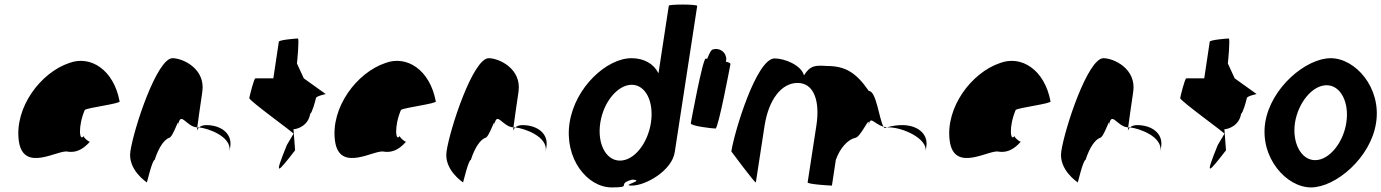

<svg xmlns="http://www.w3.org/2000/svg" viewBox="-20 -810 6029 838"><path d="M62 -196C81 -52 237 -160 276 -148C307 -144 337 -152 372 -191C364 -193 342 -212 345 -217C327 -188 319 -257 350 -330C360 -340 510 -358 502 -368C476 -506 375 -570 282 -535C157 -493 43 -341 62 -196ZM345 -217V-218ZM373 -192 372 -191C374 -191 374 -191 373 -190Z M549 -149C537 -68 621 -14 621 -14C620 -6 644 -112 655 -112C674 -171 698 -200 717 -208C736 -208 765 -314 757 -261C768 -331 792 -256 841 -254C845 -281 853 -346 863 -409C878 -510 778 -556 733 -556C665 -556 564 -250 549 -149ZM841 -254C841 -246 839 -242 840 -241C839 -237 841 -246 849 -254ZM849 -254C887 -250 992 -215 982 -149L985 -170C994 -228 944 -264 880 -264C865 -264 855 -259 849 -254Z M1068 -382C1066 -371 1269 -226 1261 -226L1232 -177C1174 -34 1190 -54 1268 -154L1261 -246C1277 -246 1326 -261 1334 -314C1341 -314 1357 -371 1359 -382C1361 -392 1408 -400 1401 -400L1306 -468L1276 -533C1277 -540 1287 -642 1280 -642C1273 -642 1198 -636 1197 -628L1173 -468H1095C1088 -468 1070 -392 1068 -382Z M1442 -196C1461 -52 1617 -160 1656 -148C1687 -144 1717 -152 1752 -191C1744 -193 1722 -212 1725 -217C1707 -188 1699 -257 1730 -330C1740 -340 1890 -358 1882 -368C1856 -506 1755 -570 1662 -535C1537 -493 1423 -341 1442 -196ZM1725 -217V-218ZM1753 -192 1752 -191C1754 -191 1754 -191 1753 -190Z M1929 -149C1917 -68 2001 -14 2001 -14C2000 -6 2024 -112 2035 -112C2054 -171 2078 -200 2097 -208C2116 -208 2145 -314 2137 -261C2148 -331 2172 -256 2221 -254C2225 -281 2233 -346 2243 -409C2258 -510 2158 -556 2113 -556C2045 -556 1944 -250 1929 -149ZM2221 -254C2221 -246 2219 -242 2220 -241C2219 -237 2221 -246 2229 -254ZM2229 -254C2267 -250 2372 -215 2362 -149L2365 -170C2374 -228 2324 -264 2260 -264C2245 -264 2235 -259 2229 -254Z M2466 -274C2442 -118 2543 8 2650 8C2746 8 2666 -6 2739 -26C2801 -23 2684 0 2738 0C2799 0 2913 -66 2925 -146L3023 -784C3024 -792 2900 -792 2899 -785L2854 -490C2833 -532 2791 -556 2736 -556C2629 -556 2490 -430 2466 -274ZM2600 -274C2614 -366 2677 -440 2737 -440C2798 -440 2835 -366 2821 -274C2807 -184 2748 -109 2686 -109C2624 -109 2586 -184 2600 -274Z M2995 -272C2993 -260 3090 -249 3103 -249C3115 -249 3166 -518 3168 -530C3169 -534 3161 -538 3148 -541C3150 -548 3151 -556 3148 -564C3142 -588 3115 -602 3091 -594C3085 -594 3076 -578 3067 -554H3060C3047 -554 2997 -284 2995 -272Z M3172 -149C3172 -149 3278 -6 3279 -14L3317 -261C3335 -376 3391 -448 3461 -448C3532 -448 3560 -370 3543 -261L3505 -14C3504 -6 3600 0 3611 0L3628 -112C3646 -164 3680 -200 3711 -208C3738 -208 3780 -320 3771 -261C3778 -309 3794 -269 3836 -257C3817 -290 3805 -413 3772 -413C3716 -494 3669 -522 3589 -522C3540 -525 3517 -526 3489 -481C3477 -526 3404 -555 3361 -555C3281 -555 3184 -230 3172 -149ZM3836 -257C3838 -254 3840 -252 3842 -251L3851 -254ZM3851 -254H3860C3920 -254 4029 -205 4020 -149L4023 -170C4032 -228 3982 -264 3918 -264C3897 -264 3873 -261 3851 -254Z M4125 -196C4144 -52 4300 -160 4339 -148C4370 -144 4400 -152 4435 -191C4427 -193 4405 -212 4408 -217C4390 -188 4382 -257 4413 -330C4423 -340 4573 -358 4565 -368C4539 -506 4438 -570 4345 -535C4220 -493 4106 -341 4125 -196ZM4408 -217V-218ZM4436 -192 4435 -191C4437 -191 4437 -191 4436 -190Z M4612 -149C4600 -68 4684 -14 4684 -14C4683 -6 4707 -112 4718 -112C4737 -171 4761 -200 4780 -208C4799 -208 4828 -314 4820 -261C4831 -331 4855 -256 4904 -254C4908 -281 4916 -346 4926 -409C4941 -510 4841 -556 4796 -556C4728 -556 4627 -250 4612 -149ZM4904 -254C4904 -246 4902 -242 4903 -241C4902 -237 4904 -246 4912 -254ZM4912 -254C4950 -250 5055 -215 5045 -149L5048 -170C5057 -228 5007 -264 4943 -264C4928 -264 4918 -259 4912 -254Z M5131 -382C5129 -371 5332 -226 5324 -226L5295 -177C5237 -34 5253 -54 5331 -154L5324 -246C5340 -246 5389 -261 5397 -314C5404 -314 5420 -371 5422 -382C5424 -392 5471 -400 5464 -400L5369 -468L5339 -533C5340 -540 5350 -642 5343 -642C5336 -642 5261 -636 5260 -628L5236 -468H5158C5151 -468 5133 -392 5131 -382Z M5502 -274C5479 -121 5595 8 5702 8C5809 8 5963 -121 5986 -274C6010 -428 5895 -556 5788 -556C5681 -556 5526 -428 5502 -274ZM5632 -274C5646 -362 5708 -438 5770 -438C5832 -438 5870 -362 5856 -274C5843 -188 5782 -111 5720 -111C5658 -111 5619 -188 5632 -274Z"/></svg>

Font: Ampere
Style: SuCndIta
Weight: 400
Version: Version 1